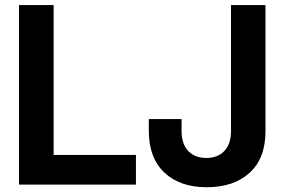

<svg xmlns="http://www.w3.org/2000/svg" viewBox="-20 -748 1151 778"><path d="M57.1 0V-727.5H197.3V-120.1H530.8V0ZM817.4 10.7Q709.5 10.7 646.2 -48.6Q583 -107.9 583 -218.3V-265.6H715.8V-217.3Q715.8 -164.1 742.9 -136Q770 -107.9 815.9 -107.9Q861.8 -107.9 888.9 -136Q916 -164.1 916 -217.3V-727.5H1055.7V-215.3Q1055.7 -106.4 991.5 -47.9Q927.2 10.7 817.4 10.7Z"/></svg>

Font: Inter Cardless Display
Style: Bold
Weight: 700
Designer: Rasmus Andersson
Foundry: rsms
Version: Version 4.001;git-9221beed3